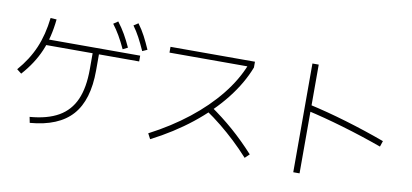

<svg xmlns="http://www.w3.org/2000/svg" viewBox="-80 -1132 3160 1471"><g transform="rotate(10 1500.0 -396.0)"><path d="M195 -4Q332 -15 418 -64.5Q504 -114 545 -207Q586 -300 586 -443V-601H635V-443Q635 -212 530.5 -94.5Q426 23 204 41ZM38 -347Q119 -440 163 -543Q207 -646 222 -778L269 -775Q255 -634 208.5 -525.5Q162 -417 74 -319ZM208 -568V-613H948V-568ZM807 -638Q781 -694 756 -737Q731 -780 702 -818L737 -842Q770 -799 795.5 -754.5Q821 -710 845 -657ZM957 -650Q932 -706 908.5 -750Q885 -794 857 -832L892 -855Q924 -812 948 -766Q972 -720 995 -667Z M1112 -38Q1277 -124 1409 -228Q1541 -332 1634.5 -448.5Q1728 -565 1776 -687L1788 -675H1165V-720H1822V-675Q1773 -547 1676 -424Q1579 -301 1441.5 -192Q1304 -83 1134 4ZM1872 19Q1815 -44 1759 -96.5Q1703 -149 1644 -197Q1585 -245 1517 -291L1548 -327Q1649 -257 1734.5 -182.5Q1820 -108 1906 -14Z M2878 -246Q2725 -301 2570.5 -346.5Q2416 -392 2278 -423L2290 -470Q2431 -439 2587 -392.5Q2743 -346 2893 -291ZM2258 63V-783H2307V63Z"/></g></svg>

Font: M PLUS 2 Thin Light
Style: Regular
Weight: 300
Version: Version 1.001